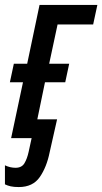

<svg xmlns="http://www.w3.org/2000/svg" viewBox="-47 -559 414 777"><path d="M29 198Q9 198 -4 195Q-17 192 -27 187V110Q-6 120 16 120Q41 120 52 101.5Q63 83 69 55L81 0H-2L46 -226H-7L9 -301H63L113 -539H347L330 -460H186L152 -301H233L217 -226H135L104 -76H184L154 57Q142 117 114 157.5Q86 198 29 198Z"/></svg>

Font: Noto Sans ExtraCondensed Medium
Style: Italic
Weight: 500
Width: 2
Italic angle: -12°
Designer: Monotype Design Team
Foundry: Monotype Imaging Inc.
Version: Version 2.013; ttfautohint (v1.8.4.7-5d5b)